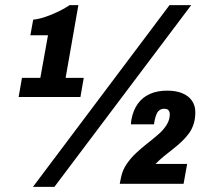

<svg xmlns="http://www.w3.org/2000/svg" viewBox="-20 -720 856 752"><path d="M109 12 644 -700H729L193 12ZM53 -340 66 -415H138L168 -582H99L110 -643Q131 -645 156.5 -653.5Q182 -662 208 -674.5Q234 -687 253 -700H287L237 -415H308L295 -340ZM449 0 454 -25Q460 -54 476 -77.5Q492 -101 513.5 -121Q535 -141 558 -159Q581 -177 601 -194.5Q621 -212 633 -231.5Q645 -251 645 -272Q645 -281 640.5 -287.5Q636 -294 623 -294Q613 -294 605.5 -289Q598 -284 593.5 -274Q589 -264 586 -250L583 -233H493Q493 -238 493.5 -243Q494 -248 495 -253Q502 -289 520 -314Q538 -339 567 -352Q596 -365 635 -365Q669 -365 693.5 -355Q718 -345 731.5 -326Q745 -307 745 -280Q745 -254 738 -233Q731 -212 718.5 -195.5Q706 -179 690 -164Q674 -149 656.5 -135.5Q639 -122 622 -108Q605 -94 589 -78H713L699 0Z"/></svg>

Font: Archivo Condensed Black
Style: Italic
Weight: 900
Width: 3
Italic angle: -10°
Designer: Hector Gatti
Foundry: Omnibus-Type
Version: Version 2.001